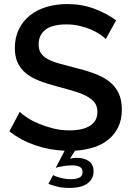

<svg xmlns="http://www.w3.org/2000/svg" viewBox="-20 -735 651 944"><path d="M241 126Q253 133 278 139.5Q303 146 329 146Q355 146 370.5 138Q386 130 386 112Q386 92 371.5 85Q357 78 334 78Q313 78 290 82Q267 86 254 90L298 6Q222 3 152.5 -21Q83 -45 26 -89L77 -185Q90 -172 114.5 -156Q139 -140 171.5 -126.5Q204 -113 242 -103.5Q280 -94 321 -94Q387 -94 423 -117Q459 -140 459 -185Q459 -212 445.5 -230Q432 -248 407 -261.5Q382 -275 346 -286Q310 -297 264 -309Q211 -323 171.5 -338.5Q132 -354 106 -376Q80 -398 66.5 -427.5Q53 -457 53 -499Q53 -551 73 -591.5Q93 -632 127.5 -659.5Q162 -687 209 -701Q256 -715 311 -715Q383 -715 444 -692Q505 -669 551 -635L500 -543Q490 -554 471 -566.5Q452 -579 426.5 -590Q401 -601 370.5 -608Q340 -615 308 -615Q237 -615 203.5 -589Q170 -563 170 -517Q170 -491 180.5 -474.5Q191 -458 213 -445.5Q235 -433 268 -423.5Q301 -414 345 -403Q399 -390 442.5 -374Q486 -358 516 -335Q546 -312 562.5 -278.5Q579 -245 579 -197Q579 -146 561 -109.5Q543 -73 512 -48Q481 -23 439 -10Q397 3 349 6L324 45Q332 43 341 42Q350 41 358 41Q393 41 416.5 57Q440 73 440 108Q440 144 410.5 166.5Q381 189 321 189Q289 189 263.5 183Q238 177 218 169Z"/></svg>

Font: Oxford Sans SemiBold
Style: Regular
Weight: 600
Designer: Matt McInerney, Pablo Impallari, Rodrigo Fuenzalida
Foundry: Matt McInerney, Pablo Impallari, Rodrigo Fuenzalida
Version: Version 3.000g; ttfautohint (v1.5) -l 8 -r 28 -G 28 -x 14 -D